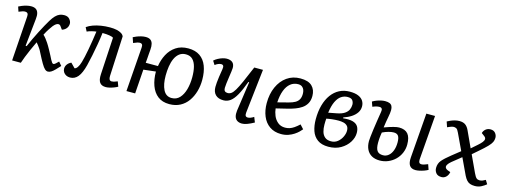

<svg xmlns="http://www.w3.org/2000/svg" viewBox="-16 -1127 4595 1747"><g transform="rotate(15 2281.5 -253.5)"><path d="M169 -161 179 -160Q194 -196 212.5 -234.5Q231 -273 250 -310.5Q269 -348 287 -380Q305 -412 318 -434Q338 -467 356.5 -486Q375 -505 394.5 -513Q414 -521 437 -521Q472 -521 489 -500Q506 -479 506 -459Q506 -434 491.5 -415Q477 -396 450 -387L431 -413Q426 -421 420 -424.5Q414 -428 407 -428Q397 -428 385.5 -420.5Q374 -413 360 -396Q350 -383 334 -359Q318 -335 300 -300Q314 -287 325.5 -272.5Q337 -258 351 -237Q365 -216 384 -181Q399 -155 409.5 -133.5Q420 -112 428 -97Q436 -82 442.5 -74Q449 -66 456 -66Q464 -66 476 -77Q488 -88 501 -101L530 -67Q508 -43 490 -24.5Q472 -6 456 4Q440 14 425 14Q410 14 396 1.5Q382 -11 362.5 -44Q343 -77 312 -138Q304 -155 294.5 -169Q285 -183 276 -195Q267 -207 258 -217Q239 -178 221 -137Q203 -96 189 -60.5Q175 -25 167 0H85L114 -420Q116 -441 108.5 -450.5Q101 -460 85 -460Q73 -460 58 -455Q43 -450 26 -443L11 -488Q22 -494 41.5 -502Q61 -510 83.5 -515.5Q106 -521 126 -521Q155 -521 171.5 -509.5Q188 -498 194 -475.5Q200 -453 196 -419Z M653 -466Q678 -484 711.5 -496Q745 -508 785 -514.5Q825 -521 869 -521Q905 -521 932 -515Q959 -509 976.5 -498Q994 -487 1000 -471L982 -94Q981 -72 987.5 -61Q994 -50 1009 -50Q1018 -50 1029.5 -53Q1041 -56 1063 -65L1080 -19Q1064 -10 1044 -2.5Q1024 5 1004.5 9.5Q985 14 970 14Q930 14 912.5 -10.5Q895 -35 898 -88L918 -436Q912 -444 882.5 -449Q853 -454 815 -454Q809 -402 799 -344.5Q789 -287 778 -232.5Q767 -178 756 -135Q736 -57 706.5 -21.5Q677 14 633 14Q613 14 596.5 5.5Q580 -3 570.5 -18Q561 -33 561 -51Q561 -73 574.5 -91.5Q588 -110 611 -120L652 -78Q666 -80 679 -98.5Q692 -117 702 -151Q708 -171 715.5 -204Q723 -237 730.5 -278Q738 -319 745 -363.5Q752 -408 758 -452Q739 -450 713.5 -443.5Q688 -437 672 -429Z M1568 14Q1502 14 1459.5 -19Q1417 -52 1396 -110Q1375 -168 1375 -241L1260 -228L1244 0H1162L1193 -416Q1195 -437 1188.5 -446.5Q1182 -456 1166 -456Q1156 -456 1141.5 -451.5Q1127 -447 1107 -438L1090 -488Q1101 -494 1120.5 -502Q1140 -510 1162.5 -515.5Q1185 -521 1205 -521Q1234 -521 1250 -509.5Q1266 -498 1272 -475.5Q1278 -453 1275 -419Q1273 -398 1271.5 -377.5Q1270 -357 1268.5 -336Q1267 -315 1265 -294H1380Q1389 -354 1416 -405.5Q1443 -457 1490.5 -489Q1538 -521 1607 -521Q1673 -521 1716.5 -491Q1760 -461 1781 -406Q1802 -351 1802 -276Q1802 -219 1787 -167Q1772 -115 1743 -74Q1714 -33 1670 -9.5Q1626 14 1568 14ZM1574 -45Q1620 -45 1649.5 -77Q1679 -109 1693.5 -161.5Q1708 -214 1708 -277Q1708 -332 1697.5 -373.5Q1687 -415 1663.5 -439Q1640 -463 1599 -463Q1563 -463 1538 -443.5Q1513 -424 1498 -391Q1483 -358 1476.5 -316Q1470 -274 1470 -229Q1470 -146 1495.5 -95.5Q1521 -45 1574 -45Z M1852 -472Q1867 -486 1887.5 -497Q1908 -508 1929.5 -514.5Q1951 -521 1968 -521Q2005 -521 2023.5 -504Q2042 -487 2042 -453Q2042 -443 2038.5 -418Q2035 -393 2030.5 -362Q2026 -331 2022.5 -303Q2019 -275 2019 -259Q2019 -240 2028 -230.5Q2037 -221 2056 -221Q2074 -221 2089.5 -232Q2105 -243 2123 -273Q2141 -303 2166.5 -360Q2192 -417 2230 -508H2312L2265 -93Q2263 -72 2269 -62.5Q2275 -53 2291 -53Q2302 -53 2316.5 -58.5Q2331 -64 2346 -74L2365 -26Q2349 -17 2333 -9.5Q2317 -2 2302.5 3.5Q2288 9 2275.5 11.5Q2263 14 2253 14Q2225 14 2207 2Q2189 -10 2182.5 -32.5Q2176 -55 2180 -88L2220 -366L2212 -367Q2183 -287 2156 -238.5Q2129 -190 2100 -168.5Q2071 -147 2035 -147Q1986 -147 1960 -173Q1934 -199 1934 -246Q1934 -264 1936 -287.5Q1938 -311 1942.5 -343Q1947 -375 1954 -417Q1958 -440 1952.5 -450Q1947 -460 1931 -460Q1919 -460 1903.5 -453.5Q1888 -447 1875 -436Z M2663 -521Q2738 -521 2773 -486.5Q2808 -452 2808 -394Q2808 -352 2791.5 -323Q2775 -294 2747.5 -275.5Q2720 -257 2688 -245.5Q2656 -234 2625 -226L2514 -199Q2517 -166 2531 -132Q2545 -98 2572.5 -75Q2600 -52 2641 -52Q2663 -52 2683.5 -58.5Q2704 -65 2725 -79.5Q2746 -94 2771 -117L2805 -80Q2796 -69 2780.5 -53.5Q2765 -38 2741.5 -22.5Q2718 -7 2688 3.5Q2658 14 2621 14Q2557 14 2512.5 -17Q2468 -48 2445.5 -102.5Q2423 -157 2423 -225Q2423 -311 2453 -378Q2483 -445 2537 -483Q2591 -521 2663 -521ZM2719 -391Q2719 -411 2713 -427.5Q2707 -444 2693 -454.5Q2679 -465 2656 -465Q2615 -465 2584 -440Q2553 -415 2535.5 -368.5Q2518 -322 2514 -256L2615 -282Q2650 -291 2673 -304Q2696 -317 2707.5 -338Q2719 -359 2719 -391Z M3066 14Q3002 14 2963.5 -14Q2925 -42 2908.5 -90Q2892 -138 2892 -199Q2892 -272 2908.5 -331.5Q2925 -391 2956 -433.5Q2987 -476 3030.5 -498.5Q3074 -521 3128 -521Q3178 -521 3209 -507.5Q3240 -494 3254.5 -471Q3269 -448 3269 -419Q3269 -387 3251.5 -360.5Q3234 -334 3203 -313.5Q3172 -293 3130 -279V-271Q3188 -277 3221.5 -267.5Q3255 -258 3270 -234.5Q3285 -211 3285 -174Q3285 -129 3258 -86Q3231 -43 3182 -14.5Q3133 14 3066 14ZM3077 -40Q3113 -40 3139 -61Q3165 -82 3179.5 -112.5Q3194 -143 3194 -170Q3194 -200 3179.5 -215Q3165 -230 3143 -235Q3121 -240 3097 -240Q3066 -240 3035.5 -236.5Q3005 -233 2983 -228Q2982 -215 2981.5 -200Q2981 -185 2981 -171Q2981 -135 2989.5 -105.5Q2998 -76 3019 -58Q3040 -40 3077 -40ZM2986 -285 3064 -300Q3110 -309 3135 -326Q3160 -343 3170 -365.5Q3180 -388 3180 -412Q3180 -434 3168 -451.5Q3156 -469 3121 -469Q3089 -469 3061.5 -451Q3034 -433 3014.5 -392.5Q2995 -352 2986 -285Z M3550 14Q3506 14 3475 -3Q3444 -20 3427.5 -53Q3411 -86 3411 -132Q3411 -143 3414 -172Q3417 -201 3422.5 -241.5Q3428 -282 3435 -327.5Q3442 -373 3449 -416Q3453 -437 3446.5 -447Q3440 -457 3423 -457Q3410 -457 3394 -453Q3378 -449 3360 -441L3344 -486Q3362 -497 3382 -504.5Q3402 -512 3422.5 -516.5Q3443 -521 3460 -521Q3486 -521 3502 -514.5Q3518 -508 3525.5 -493.5Q3533 -479 3533 -456Q3533 -430 3524.5 -387.5Q3516 -345 3508 -286Q3560 -305 3593 -313.5Q3626 -322 3645 -322Q3702 -322 3729 -290Q3756 -258 3756 -191Q3756 -149 3740 -111.5Q3724 -74 3695.5 -46Q3667 -18 3629.5 -2Q3592 14 3550 14ZM3567 -40Q3596 -40 3618.5 -58.5Q3641 -77 3653.5 -110Q3666 -143 3666 -186Q3666 -229 3653 -247.5Q3640 -266 3610 -266Q3589 -266 3561 -258.5Q3533 -251 3504 -237Q3502 -224 3500 -210.5Q3498 -197 3497 -184Q3496 -171 3495.5 -159.5Q3495 -148 3495 -138Q3495 -86 3511.5 -63Q3528 -40 3567 -40ZM3888 14Q3848 14 3831 -11Q3814 -36 3818 -88L3851 -508H3933L3900 -91Q3899 -70 3905 -60.5Q3911 -51 3927 -51Q3936 -51 3949 -54.5Q3962 -58 3986 -68L4003 -19Q3988 -10 3967 -2.5Q3946 5 3925 9.5Q3904 14 3888 14Z M4322 -307 4378 -356Q4401 -376 4414 -392.5Q4427 -409 4427 -422.5Q4427 -436 4412 -447L4384 -468Q4390 -491 4408.5 -506Q4427 -521 4453 -521Q4483 -521 4499 -501.5Q4515 -482 4515 -457Q4515 -436 4506 -417Q4497 -398 4472 -372Q4447 -346 4397 -303L4345 -258L4419 -99Q4434 -67 4445.5 -57Q4457 -47 4474 -47Q4491 -47 4504 -53Q4517 -59 4530 -66L4552 -30Q4533 -14 4506.5 0Q4480 14 4446 14Q4419 14 4400.5 7Q4382 0 4368.5 -15.5Q4355 -31 4343 -55L4270 -210L4185 -142Q4163 -124 4153.5 -108Q4144 -92 4149.5 -79.5Q4155 -67 4175 -59L4199 -50Q4194 -22 4176 -4Q4158 14 4132 14Q4097 14 4080.5 -6.5Q4064 -27 4064 -54Q4064 -96 4089.5 -126Q4115 -156 4168 -198L4246 -260L4173 -415Q4160 -444 4148 -450Q4136 -456 4124 -456Q4113 -456 4095 -449.5Q4077 -443 4065 -437L4048 -487Q4059 -493 4076.5 -501Q4094 -509 4116 -515Q4138 -521 4160 -521Q4196 -521 4217 -505.5Q4238 -490 4252 -459Z"/></g></svg>

Font: Literata
Style: Italic
Weight: 400
Italic angle: -2°
Designer: Latin by Veronika Burian and Jose Scaglione. Greek by Irene Vlachou. Cyrillic by Vera Evstafieva
Foundry: TypeTogether
Version: Version 3.103;gftools[0.9.29]